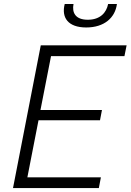

<svg xmlns="http://www.w3.org/2000/svg" viewBox="-20 -962 668 982"><path d="M46.5 0H485.5L496 -55H120L177 -347H491.5L501.5 -399.5H187L241 -675H616.5L627.5 -730H188.5ZM356 -941.5H311C293 -871.5 328.5 -821.5 421 -821.5C513.5 -821.5 569 -871.5 578 -941.5H533C524.5 -898 493 -861 429 -861C365 -861 347.5 -898 356 -941.5Z"/></svg>

Font: Monaspace Neon ExtraLight
Style: Italic
Weight: 200
Italic angle: -11°
Designer: Riley Cran & the Lettermatic Team
Foundry: Lettermatic
Version: Version 1.200 (Monaspace Neon)